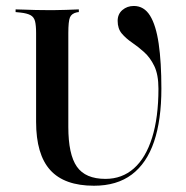

<svg xmlns="http://www.w3.org/2000/svg" viewBox="-20 -602 613 634"><path d="M290.3 11.3Q192.7 11.3 146 -40.3Q99.2 -91.9 99.2 -200V-492.7Q99.2 -518.5 95.6 -532.3Q91.9 -546 80.6 -552Q69.4 -558.1 47.6 -560.5L31.5 -562.1V-571Q43.5 -571 60.1 -570.2Q76.6 -569.4 98 -569Q119.4 -568.5 142.7 -568.5H152.4H156.5Q176.6 -568.5 198 -569.4Q219.4 -570.2 240.3 -571V-562.1L233.9 -561.3Q216.1 -557.3 210.9 -544.4Q205.6 -531.5 205.6 -492.7V-183.1Q205.6 -91.9 233.9 -51.6Q262.1 -11.3 328.2 -11.3Q383.1 -11.3 422.2 -46Q461.3 -80.6 482.3 -147.6Q503.2 -214.5 503.2 -308.9Q503.2 -355.6 489.5 -383.9Q475.8 -412.1 456 -429.8Q436.3 -447.6 416.1 -461.3Q396 -475 382.3 -491.1Q368.5 -507.3 368.5 -533.1Q368.5 -555.6 384.3 -569Q400 -582.3 421.8 -582.3Q455.6 -582.3 475.4 -550.4Q495.2 -518.5 504 -457.7Q512.9 -396.8 512.9 -309.7Q512.9 -205.6 488.7 -134.3Q464.5 -62.9 415.3 -25.8Q366.1 11.3 290.3 11.3Z"/></svg>

Font: Playfair 144pt SemiCondensed SemiBold
Style: Regular
Weight: 600
Width: 4
Designer: Claus Eggers Sørensen
Foundry: Claus Eggers Sørensen
Version: Version 2.203